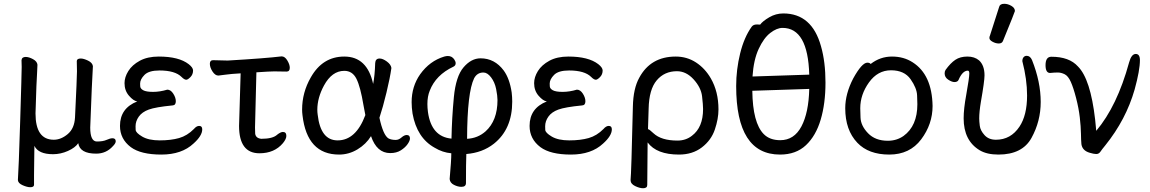

<svg xmlns="http://www.w3.org/2000/svg" viewBox="-20 -790 6058 1011"><path d="M139.2 195.8Q123 195.8 99.1 185.3Q75.2 174.8 74.2 158.2Q78.1 107.9 86.2 -150.1Q94.2 -408.2 94.2 -438L93.3 -473.1Q95.2 -490.2 115.2 -490.2Q132.3 -490.2 153.8 -478.5Q175.3 -466.8 177.2 -449.2Q177.2 -433.1 175.3 -407.2Q172.4 -373 167 -192.9Q167 -54.2 263.2 -54.2Q301.3 -54.2 336.7 -84Q372.1 -113.8 375 -171.9Q385.3 -383.8 385.3 -414.1L384.3 -467.8Q384.3 -481.9 405.3 -481.9Q420.4 -481.9 443.4 -470.9Q466.3 -460 469.2 -441.9Q464.4 -367.2 455.1 -118.2Q455.1 -44.9 490.2 -44.9Q522.5 -44.9 541.3 -53.5Q560.1 -62 572.3 -62Q589.4 -62 589.4 -45.9Q589.4 -35.2 574.2 -20Q539.1 19 486.3 19Q400.4 19 392.1 -36.1Q376 -12.2 337.6 4.9Q299.3 22 259.3 22Q182.1 22 161.1 -22L159.2 129.9V183.1Q159.2 195.8 139.2 195.8Z M829.6 23.9Q721.7 23.9 668.9 -15.1Q611.8 -58.1 611.8 -127Q611.8 -220.2 702.6 -255.9Q682.6 -258.8 659.2 -285.9Q635.7 -313 635.7 -352.1Q635.7 -383.8 655.8 -416Q675.8 -448.2 716.3 -470.2Q756.8 -492.2 815.9 -492.2Q921.9 -492.2 973.6 -452.1Q996.6 -434.1 996.6 -418.9Q996.6 -397.9 982.7 -384Q968.8 -370.1 960.9 -370.1Q950.7 -370.1 936 -384.8Q901.9 -418.9 819.8 -418.9Q763.7 -418.9 740.7 -395.5Q717.8 -372.1 717.8 -350.1Q717.8 -348.1 718.3 -335.7Q718.8 -323.2 734.4 -314.7Q750 -306.2 785.9 -306.2Q821.8 -306.2 860.8 -317.9Q878.9 -317.9 892.3 -296.9Q905.8 -275.9 905.8 -256.8Q905.8 -235.8 888.7 -234.9Q798.8 -226.1 763.4 -213.1Q728 -200.2 710.9 -176Q693.8 -151.9 693.8 -125Q693.8 -122.1 694.3 -106.4Q694.8 -90.8 728.8 -70.8Q762.7 -50.8 820.8 -50.8Q879.9 -50.8 922.9 -63Q965.8 -75.2 1001 -110.8Q1014.6 -127 1028.8 -127Q1044.9 -127 1044.9 -108.9Q1044.9 -75.2 999 -34.2Q937 23.9 829.6 23.9Z M1346.2 17.1Q1238.8 17.1 1238.8 -127L1247.1 -403.8Q1195.8 -400.9 1168.9 -397Q1142.1 -393.1 1129.9 -392.1Q1112.8 -392.1 1098.9 -413.6Q1085 -435.1 1085 -454.1Q1085 -473.1 1102.1 -473.1L1179.2 -471.2Q1378.9 -482.9 1462.9 -493.2Q1480 -493.2 1492.9 -471.7Q1505.9 -450.2 1505.9 -433.1Q1505.9 -413.1 1488.8 -413.1L1423.8 -414.1Q1401.9 -414.1 1330.1 -409.2L1322.8 -118.2L1323.7 -85.9Q1327.1 -62 1356 -59.1Q1417 -59.1 1439.9 -81.1Q1458 -95.2 1469.7 -95.2Q1487.8 -95.2 1487.8 -74.2Q1487.8 -58.1 1469.7 -36.1Q1424.8 17.1 1346.2 17.1Z M1757.8 -50.8Q1854 -50.8 1903.8 -184.1L1894 -235.8Q1877.9 -333 1856.9 -375Q1835.9 -417 1793 -417Q1728 -417 1686 -339.8Q1650.9 -274.9 1650.9 -211.9Q1650.9 -199.2 1652.8 -186Q1668 -50.8 1757.8 -50.8ZM1765.6 23.9Q1596.7 23.9 1572.8 -183.1Q1570.8 -198.2 1570.8 -212.9Q1570.8 -303.2 1616.7 -382.8Q1678.7 -492.2 1793 -492.2Q1913.6 -492.2 1944.8 -348.1Q1953.6 -391.1 1955.6 -458Q1957 -481.9 1979 -481.9Q1995.6 -481.9 2017.1 -466.1Q2038.6 -450.2 2041 -432.1Q2033.7 -379.9 2015.1 -303Q1996.6 -226.1 1978 -169.9Q1997.6 -78.1 2025.9 -61Q2041 -53.2 2064 -53.2Q2079.6 -53.2 2094.2 -66.2Q2108.9 -79.1 2121.6 -79.1Q2138.7 -79.1 2138.7 -61Q2138.7 -48.8 2126.2 -31Q2113.8 -13.2 2090.8 1.5Q2067.9 16.1 2034.7 16.1Q1963.9 16.1 1933.6 -73.2Q1907.7 -30.8 1862.3 -3.4Q1816.9 23.9 1765.6 23.9Z M2439.5 -59.1Q2495.6 -62 2536.6 -98.1Q2599.6 -154.8 2599.6 -263.2Q2599.6 -285.2 2592.5 -321Q2585.4 -356.9 2565.9 -382.6Q2546.4 -408.2 2525.4 -408.2Q2492.7 -408.2 2476.6 -377.9Q2440.4 -304.2 2439.5 -59.1ZM2409.7 193.8Q2390.6 193.8 2370.1 183.3Q2349.6 172.9 2347.7 152.8Q2356.4 55.2 2356.4 17.1Q2310.5 13.2 2268.6 -12.2Q2175.3 -64 2152.3 -191.9Q2147.5 -223.1 2147.5 -252Q2147.5 -335 2192.4 -398.9Q2242.7 -469.2 2319.3 -492.2Q2329.6 -495.1 2338.4 -495.1Q2360.4 -495.1 2372.6 -476.1Q2379.4 -465.8 2379.4 -457Q2379.4 -444.8 2367.7 -439Q2274.4 -395 2242.7 -312Q2230.5 -282.2 2230.5 -242.2Q2230.5 -222.2 2233.4 -200.2Q2251.5 -69.8 2357.4 -60.1Q2359.4 -168.9 2369.9 -278.6Q2380.4 -388.2 2420.9 -435.5Q2461.4 -482.9 2510.3 -482.9Q2584.5 -482.9 2632.3 -418.9Q2663.6 -376 2674.3 -303.2Q2677.2 -278.8 2677.2 -254.9Q2677.2 -109.9 2580.6 -33.2Q2520.5 14.2 2435.5 21Q2433.6 68.8 2433.6 173.8Q2433.6 193.8 2409.7 193.8Z M2986.3 23.9Q2878.4 23.9 2825.7 -15.1Q2768.6 -58.1 2768.6 -127Q2768.6 -220.2 2859.4 -255.9Q2839.4 -258.8 2815.9 -285.9Q2792.5 -313 2792.5 -352.1Q2792.5 -383.8 2812.5 -416Q2832.5 -448.2 2873 -470.2Q2913.6 -492.2 2972.7 -492.2Q3078.6 -492.2 3130.4 -452.1Q3153.3 -434.1 3153.3 -418.9Q3153.3 -397.9 3139.4 -384Q3125.5 -370.1 3117.7 -370.1Q3107.4 -370.1 3092.8 -384.8Q3058.6 -418.9 2976.6 -418.9Q2920.4 -418.9 2897.5 -395.5Q2874.5 -372.1 2874.5 -350.1Q2874.5 -348.1 2875 -335.7Q2875.5 -323.2 2891.1 -314.7Q2906.7 -306.2 2942.6 -306.2Q2978.5 -306.2 3017.6 -317.9Q3035.6 -317.9 3049.1 -296.9Q3062.5 -275.9 3062.5 -256.8Q3062.5 -235.8 3045.4 -234.9Q2955.6 -226.1 2920.2 -213.1Q2884.8 -200.2 2867.7 -176Q2850.6 -151.9 2850.6 -125Q2850.6 -122.1 2851.1 -106.4Q2851.6 -90.8 2885.5 -70.8Q2919.4 -50.8 2977.5 -50.8Q3036.6 -50.8 3079.6 -63Q3122.6 -75.2 3157.7 -110.8Q3171.4 -127 3185.5 -127Q3201.7 -127 3201.7 -108.9Q3201.7 -75.2 3155.8 -34.2Q3093.8 23.9 2986.3 23.9Z M3547.4 -49.8Q3591.3 -49.8 3623.5 -75.2Q3682.1 -119.1 3682.1 -215.8Q3682.1 -236.8 3676.8 -283Q3671.4 -329.1 3632.3 -372.1Q3593.3 -415 3544.4 -415Q3478.5 -415 3438 -366.9Q3397.5 -318.8 3395.5 -217.8L3392.1 -109.9Q3398.4 -109.9 3421.4 -87.9Q3462.4 -49.8 3547.4 -49.8ZM3366.2 201.2Q3348.1 201.2 3324.2 189.7Q3300.3 178.2 3300.3 158.2Q3304.2 127 3312.5 -229Q3314.5 -324.2 3346.2 -380.9Q3406.2 -492.2 3538.1 -492.2Q3597.2 -492.2 3644.8 -461.2Q3692.4 -430.2 3723.1 -377Q3763.2 -307.1 3763.2 -213.9Q3763.2 -164.1 3744.1 -107.9Q3725.1 -51.8 3675.8 -13.9Q3626.5 23.9 3555.2 23.9Q3437.5 23.9 3390.1 -40L3388.2 184.1Q3388.2 201.2 3366.2 201.2Z M4088.4 -51.8Q4161.6 -51.8 4200 -124.3Q4238.3 -196.8 4241.2 -321.8L3941.4 -312Q3943.4 -143.1 4001.5 -84Q4033.2 -51.8 4088.4 -51.8ZM3942.4 -387.2 4241.2 -397Q4234.4 -643.1 4100.6 -643.1Q4070.3 -643.1 4035.9 -616.5Q4001.5 -589.8 3974.9 -532.5Q3948.2 -475.1 3942.4 -387.2ZM4087.4 23.9Q3856.4 23.9 3856.4 -336.9Q3856.4 -423.8 3877.4 -509Q3898.4 -594.2 3938.5 -649.9Q3947.3 -661.1 3964.4 -661.1Q3980.5 -661.1 3982.4 -660.2Q3996.6 -679.2 4031 -699.2Q4065.4 -719.2 4104.5 -719.2Q4255.4 -719.2 4303.2 -545.9Q4326.7 -463.9 4326.7 -355Q4326.7 -245.1 4301.5 -160.2Q4276.4 -75.2 4223.9 -25.6Q4171.4 23.9 4087.4 23.9Z M4654.8 -48.8Q4701.7 -48.8 4737.8 -74.2Q4810.5 -127 4810.5 -241.2Q4810.5 -249 4809.1 -287.6Q4807.6 -326.2 4774.7 -373Q4741.7 -419.9 4671.6 -419.9Q4601.6 -419.9 4555.7 -356Q4509.8 -292 4509.8 -220.2Q4509.8 -213.9 4511.2 -170.9Q4512.7 -127.9 4550.8 -88.4Q4588.9 -48.8 4654.8 -48.8ZM4662.6 23.9Q4553.7 23.9 4494.6 -38.1Q4430.7 -105 4430.7 -220.2Q4430.7 -295.9 4472.7 -377Q4518.6 -460 4546.9 -460Q4559.6 -460 4564.5 -453.1Q4614.7 -492.2 4676.8 -492.2Q4738.8 -492.2 4785.6 -461.9Q4887.7 -397 4890.6 -231.9Q4890.6 -136.2 4830.6 -56.2Q4770.5 23.9 4662.6 23.9Z M5237.3 23.9Q5176.3 23.9 5138.2 1Q5054.2 -49.8 5054.2 -167Q5054.2 -216.8 5067.9 -291Q5084 -380.9 5084 -402.8Q5084 -418 5076.2 -418Q5048.3 -418 5027.3 -369.1Q5022 -357.9 5005.9 -357.9Q4992.2 -357.9 4973.1 -370.4Q4954.1 -382.8 4954.1 -403.8Q4954.1 -414.1 4959 -421.9Q4984.9 -458 5010.5 -475.1Q5036.1 -492.2 5074.2 -492.2Q5111.3 -492.2 5135.3 -472.2Q5164.1 -445.8 5164.1 -393.1Q5164.1 -362.8 5145 -253.9Q5136.2 -201.2 5136.2 -166Q5136.2 -151.9 5139.2 -127.4Q5142.1 -103 5164.1 -78.6Q5186 -54.2 5224.1 -54.2Q5302.2 -54.2 5348.1 -123Q5388.2 -183.1 5388.2 -287.1Q5388.2 -372.1 5363.3 -467.8Q5363.3 -481 5369.6 -488.5Q5376 -496.1 5386.2 -496.1Q5404.3 -496.1 5414.1 -474.1Q5460 -358.9 5460 -252.9Q5460 -151.9 5411.6 -64Q5363.3 23.9 5237.3 23.9ZM5239.3 -561Q5223.1 -561 5206.5 -570.1Q5189.9 -579.1 5189.9 -589.8Q5189.9 -598.1 5191.9 -600.1L5241.2 -753.9Q5245.1 -770 5268.1 -770Q5287.1 -770 5305.7 -759Q5324.2 -748 5324.2 -731.9Q5324.2 -728 5261.2 -574.2Q5255.9 -561 5239.3 -561Z M5752.4 21Q5739.3 21 5717.3 14.2Q5679.2 2.9 5674.3 -30.8Q5672.4 -50.8 5671.9 -86.9Q5671.4 -123 5665.8 -171.6Q5660.2 -220.2 5646.2 -274.2Q5632.3 -328.1 5618.4 -359.1Q5604.5 -390.1 5585.9 -399.2Q5567.4 -408.2 5550.3 -408.2Q5531.2 -408.2 5509.3 -405.8Q5485.4 -405.8 5485.4 -446.8Q5485.4 -491.2 5516.1 -491.2Q5610.4 -491.2 5656.2 -439.9Q5722.2 -374 5746.6 -160.2L5752.4 -101.1Q5862.3 -231 5925.3 -460.9Q5937.5 -505.9 5960.4 -505.9Q5982.4 -505.9 5982.4 -473.1Q5982.4 -419.9 5954.6 -318.8Q5909.2 -160.2 5800.3 -24.9Q5782.2 -2.9 5774.2 9Q5766.1 21 5752.4 21Z"/></svg>

Font: LXGW WenKai GB Screen
Style: Regular
Weight: 400
Designer: LXGW / Fontworks Inc.
Foundry: LXGW / Fontworks Inc.
Version: Version 1.321;February 19, 2024;FontCreator 14.0.0.2901 64-b